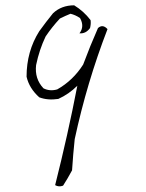

<svg xmlns="http://www.w3.org/2000/svg" viewBox="-20 -711 540 709"><path d="M175.8 -662.1Q207 -691.4 253.9 -691.4Q289.1 -669.9 314.5 -636.7Q316.4 -623 312.5 -607.4Q296.9 -585.9 273.4 -587.9Q293 -613.3 275.4 -644.5Q257.8 -656.2 240.2 -660.2Q220.7 -652.3 201.2 -642.6Q171.9 -611.3 148.4 -576.2Q125 -527.3 113.3 -470.7Q107.4 -419.9 140.6 -384.8Q164.1 -373 191.4 -380.9Q250 -414.1 287.1 -472.7Q312.5 -541 341.8 -607.4Q359.4 -623 377 -603.5Q300.8 -406.2 255.9 -197.3Q250 -142.6 246.1 -82Q230.5 -52.7 212.9 -25.4Q197.3 -19.5 183.6 -27.3Q230.5 -212.9 265.6 -394.5Q234.4 -363.3 195.3 -345.7Q156.2 -339.8 125 -351.6Q87.9 -384.8 78.1 -427.7Q78.1 -521.5 125 -595.7Q150.4 -630.9 175.8 -662.1Z"/></svg>

Font: BoLeHuaiShuti
Style: Regular
Weight: 400
Designer: Aston.linsen@gmail.com
Foundry: BoLe
Version: Version 1.00 June 15, 2016, initial release